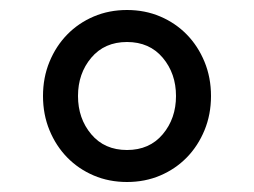

<svg xmlns="http://www.w3.org/2000/svg" viewBox="-20 -730 508 384"><path d="M234 -366Q198 -366 167.5 -379Q137 -392 114.5 -415Q92 -438 79 -469.5Q66 -501 66 -538Q66 -575 79 -606.5Q92 -638 114.5 -661Q137 -684 167.5 -697Q198 -710 234 -710Q270 -710 300.5 -697Q331 -684 353.5 -661Q376 -638 389 -606.5Q402 -575 402 -538Q402 -501 389 -469.5Q376 -438 353.5 -415Q331 -392 300.5 -379Q270 -366 234 -366ZM234 -430Q279 -430 305.5 -461.5Q332 -493 332 -538Q332 -583 305.5 -614.5Q279 -646 234 -646Q189 -646 162.5 -614.5Q136 -583 136 -538Q136 -493 162.5 -461.5Q189 -430 234 -430Z"/></svg>

Font: IBM Plex Sans Thai
Style: Regular
Weight: 400
Designer: Mike Abbink, Paul van der Laan, Pieter van Rosmalen, Ben Mitchell, Mark Frömberg
Foundry: Bold Monday
Version: Version 1.2